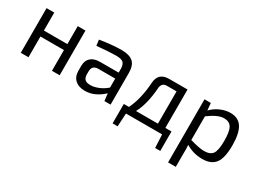

<svg xmlns="http://www.w3.org/2000/svg" viewBox="-48 -1055 2400 1813"><g transform="rotate(30 1152.0 -149.0)"><path d="M503 -487V0H419V-226H163V0H79V-487H163V-291H419V-487Z M664 -414 656 -477Q792 -499 892 -499Q977 -499 1017.5 -463.5Q1058 -428 1058 -343V0H991L981 -80Q946 -44 893.5 -17.5Q841 9 780 9Q713 9 674 -26.5Q635 -62 635 -127V-180Q635 -237 670.5 -268.5Q706 -300 770 -300H973V-343Q972 -389 951 -408Q930 -427 874 -427Q803 -427 664 -414ZM721 -168V-137Q721 -99 739.5 -81.5Q758 -64 797 -64Q836 -63 884 -82Q932 -101 973 -137V-235H785Q721 -232 721 -168Z M1683 -68V144H1627L1620 0H1226L1218 144H1163V-68H1219Q1280 -191 1292 -375Q1300 -487 1416 -487H1616V-68ZM1535 -68V-420H1430Q1374 -420 1369 -361Q1356 -179 1296 -68Z M1870 -487 1877 -409Q1917 -451 1971.5 -475Q2026 -499 2079 -499Q2167 -499 2207 -435Q2247 -371 2247 -241Q2247 -103 2203 -45.5Q2159 12 2063 12Q1965 12 1883 -38Q1887 3 1885 60V201H1801V-487ZM1885 -350V-92Q1987 -62 2041 -62Q2107 -62 2133 -99Q2159 -136 2159 -241Q2159 -343 2134.5 -384Q2110 -425 2052 -425Q1985 -425 1885 -350Z"/></g></svg>

Font: Exo 2.0
Style: Regular
Weight: 400
Designer: Natanael Gama
Version: Version 1.001;PS 001.001;hotconv 1.0.70;makeotf.lib2.5.58329